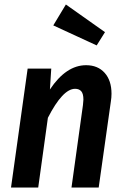

<svg xmlns="http://www.w3.org/2000/svg" viewBox="-20 -834 558 854"><path d="M476 -417Q476 -400 473 -382L419 0H298L349 -367Q351 -385 351 -391Q351 -417 341.5 -428Q332 -439 314 -439Q259 -439 193 -310L150 0H29L103 -529H208L202 -436Q274 -544 363 -544Q415 -544 445.5 -510Q476 -476 476 -417ZM447 -691 410 -632 217 -721 273 -814Z"/></svg>

Font: Fira Sans Condensed Medium
Style: Italic
Weight: 500
Width: 3
Italic angle: -8°
Designer: bBox Type GmbH & Carrois Corporate GbR & Edenspiekermann AG
Foundry: bBox Type GmbH & Carrois Corporate GbR & Edenspiekermann AG
Version: Version 4.301